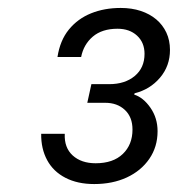

<svg xmlns="http://www.w3.org/2000/svg" viewBox="-20 -793 448 483"><path d="M216.9 -330Q175 -330 144.5 -345.8Q114 -361.6 98.6 -390.2Q83.1 -418.9 83.6 -456.4H142.9Q141.3 -421.6 162.9 -401.9Q184.6 -382.3 220.6 -382.3Q264.6 -382.3 288.9 -405.7Q313.3 -429.1 313.3 -467.1Q313.3 -498.6 294.1 -516.5Q275 -534.4 244.6 -534.4H199.6L209.9 -581.3H254.7Q294.3 -581.3 318.9 -601.8Q343.6 -622.3 343.6 -657.6Q343.6 -686 324.7 -703.4Q305.9 -720.7 275.6 -720.7Q236.9 -720.7 213.6 -701Q190.4 -681.3 184.1 -649.6H124.6Q131 -691.4 153.3 -718.7Q175.6 -746 209.1 -759.5Q242.6 -773 283.6 -773Q311.4 -773 334.1 -765.5Q356.7 -758 373.1 -744.2Q389.4 -730.4 398.5 -711Q407.6 -691.6 407.6 -667.3Q407.6 -626.9 382.4 -597.4Q357.3 -567.9 318.6 -558.3L317.6 -555Q340.6 -547.7 358.5 -521.9Q376.4 -496.1 376.4 -462.9Q376.4 -423.6 355.6 -393.4Q334.9 -363.3 299 -346.6Q263.1 -330 216.9 -330Z"/></svg>

Font: Mona Sans
Style: Italic
Weight: 200
Italic angle: -11.6951°
Designer: Deni Anggara
Foundry: GitHub
Version: Version 2.000